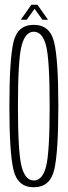

<svg xmlns="http://www.w3.org/2000/svg" viewBox="-20 -784 288 808"><path d="M122 4Q190.5 4 208 -68.8Q225.5 -141.5 225.5 -337Q225.5 -532 208 -605.8Q190.5 -679.5 122 -679.5Q53.5 -679.5 36.5 -606.2Q19.5 -533 19.5 -337Q19.5 -141.5 36.8 -68.8Q54 4 122 4ZM122 -24.5Q86.5 -24.5 71 -82.8Q55.5 -141 55.5 -337Q55.5 -534 71 -592.2Q86.5 -650.5 122 -650.5Q158.5 -650.5 173.8 -592.2Q189 -534 189 -337Q189 -141 173.8 -82.8Q158.5 -24.5 122 -24.5ZM67.5 -701H92.5L125.5 -747L158.5 -701H182L137.5 -764H112Z"/></svg>

Font: Anybody ExtraCondensed ExtraLight
Style: Regular
Weight: 250
Width: 2
Version: Version 1.113;gftools[0.9.25]